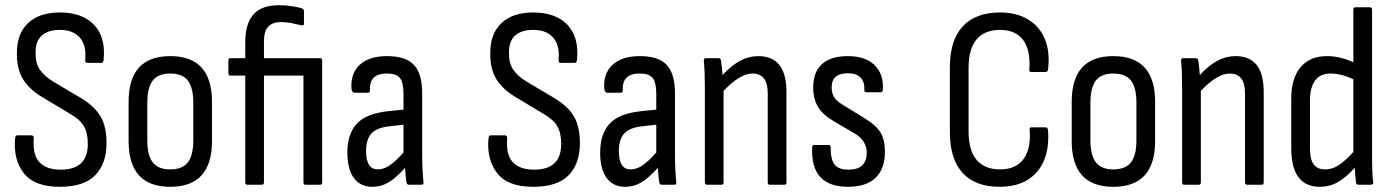

<svg xmlns="http://www.w3.org/2000/svg" viewBox="-20 -711 5358 739"><path d="M210 8Q113 8 72 -44Q31 -96 38 -177Q39 -190 46 -190H101Q111 -190 110 -177Q105 -116 131.5 -87Q158 -58 214 -58Q318 -58 318 -157Q318 -200 302.5 -226Q287 -252 248 -274L143 -337Q91 -368 67.5 -408Q44 -448 45 -507Q45 -582 88.5 -622.5Q132 -663 210 -663Q297 -663 342 -615.5Q387 -568 379 -483Q378 -469 371 -469H315Q307 -469 308 -483Q313 -537 287 -566.5Q261 -596 210 -596Q166 -596 141.5 -575Q117 -554 117 -509Q116 -469 133 -443.5Q150 -418 188 -395L291 -334Q344 -302 367 -263Q390 -224 390 -160Q390 -81 346.5 -36.5Q303 8 210 8Z M635 8Q475 8 475 -168V-319Q475 -495 635 -495Q796 -495 796 -319V-168Q796 8 635 8ZM635 -59Q682 -59 703 -86Q724 -113 724 -171V-315Q724 -374 703 -401Q682 -428 635 -428Q589 -428 568 -401Q547 -374 547 -315V-171Q547 -113 568 -86Q589 -59 635 -59Z M931 0Q924 0 924 -9V-420H867Q859 -420 859 -429V-478Q859 -487 867 -487H924V-548Q924 -620 955.5 -655.5Q987 -691 1054 -691Q1081 -691 1105 -687Q1129 -683 1142 -679Q1150 -676 1150 -667V-620Q1150 -610 1138 -614Q1122 -618 1102 -622Q1082 -626 1062 -626Q1029 -626 1012.5 -608.5Q996 -591 996 -552V-487H1212Q1220 -487 1220 -478V-9Q1220 0 1212 0H1155Q1148 0 1148 -9V-420H996V-9Q996 0 988 0Z M1413 8Q1367 8 1342 -26Q1317 -60 1317 -124Q1317 -195 1353 -234.5Q1389 -274 1474 -283L1533 -289V-348Q1533 -393 1519.5 -410.5Q1506 -428 1468 -428Q1401 -428 1404 -364Q1404 -354 1396 -354H1345Q1335 -354 1333 -368Q1328 -427 1364 -461Q1400 -495 1470 -495Q1541 -495 1573 -461.5Q1605 -428 1605 -350V-120Q1605 -81 1606.5 -54Q1608 -27 1610 -11Q1611 0 1603 0H1553Q1546 0 1544 -11Q1541 -32 1539 -65Q1504 -26 1475.5 -9Q1447 8 1413 8ZM1389 -130Q1389 -59 1434 -59Q1456 -59 1478.5 -73.5Q1501 -88 1533 -124V-231L1479 -225Q1431 -220 1410 -197.5Q1389 -175 1389 -130Z M2032 8Q1935 8 1894 -44Q1853 -96 1860 -177Q1861 -190 1868 -190H1923Q1933 -190 1932 -177Q1927 -116 1953.5 -87Q1980 -58 2036 -58Q2140 -58 2140 -157Q2140 -200 2124.5 -226Q2109 -252 2070 -274L1965 -337Q1913 -368 1889.5 -408Q1866 -448 1867 -507Q1867 -582 1910.5 -622.5Q1954 -663 2032 -663Q2119 -663 2164 -615.5Q2209 -568 2201 -483Q2200 -469 2193 -469H2137Q2129 -469 2130 -483Q2135 -537 2109 -566.5Q2083 -596 2032 -596Q1988 -596 1963.5 -575Q1939 -554 1939 -509Q1938 -469 1955 -443.5Q1972 -418 2010 -395L2113 -334Q2166 -302 2189 -263Q2212 -224 2212 -160Q2212 -81 2168.5 -36.5Q2125 8 2032 8Z M2386 8Q2340 8 2315 -26Q2290 -60 2290 -124Q2290 -195 2326 -234.5Q2362 -274 2447 -283L2506 -289V-348Q2506 -393 2492.5 -410.5Q2479 -428 2441 -428Q2374 -428 2377 -364Q2377 -354 2369 -354H2318Q2308 -354 2306 -368Q2301 -427 2337 -461Q2373 -495 2443 -495Q2514 -495 2546 -461.5Q2578 -428 2578 -350V-120Q2578 -81 2579.5 -54Q2581 -27 2583 -11Q2584 0 2576 0H2526Q2519 0 2517 -11Q2514 -32 2512 -65Q2477 -26 2448.5 -9Q2420 8 2386 8ZM2362 -130Q2362 -59 2407 -59Q2429 -59 2451.5 -73.5Q2474 -88 2506 -124V-231L2452 -225Q2404 -220 2383 -197.5Q2362 -175 2362 -130Z M2701 0Q2693 0 2693 -9V-366Q2693 -403 2692 -431.5Q2691 -460 2689 -475Q2688 -487 2696 -487H2746Q2754 -487 2755 -478Q2757 -467 2758.5 -452Q2760 -437 2761 -422Q2795 -459 2828.5 -477Q2862 -495 2899 -495Q3007 -495 3007 -357V-9Q3007 0 2999 0H2943Q2935 0 2935 -9V-352Q2935 -428 2876 -428Q2828 -428 2765 -361V-9Q2765 0 2757 0Z M3244 8Q3099 8 3106 -144Q3106 -153 3114 -153H3170Q3177 -153 3177 -145Q3177 -98 3192 -78Q3207 -58 3246 -58Q3316 -58 3316 -124Q3316 -169 3270 -197L3185 -247Q3146 -270 3128 -300.5Q3110 -331 3110 -375Q3110 -434 3144 -464.5Q3178 -495 3243 -495Q3311 -495 3346.5 -460Q3382 -425 3378 -365Q3377 -356 3370 -356H3314Q3311 -356 3308.5 -358Q3306 -360 3307 -368Q3308 -396 3292 -412.5Q3276 -429 3243 -429Q3181 -429 3181 -375Q3181 -351 3191.5 -335.5Q3202 -320 3228 -305L3311 -254Q3353 -228 3369.5 -200Q3386 -172 3386 -127Q3386 -61 3350 -26.5Q3314 8 3244 8Z M3828 8Q3734 8 3685 -45.5Q3636 -99 3636 -203V-452Q3636 -556 3685.5 -609.5Q3735 -663 3829 -663Q3892 -663 3936.5 -636.5Q3981 -610 4001.5 -561Q4022 -512 4014 -444Q4012 -434 4005 -434H3949Q3940 -434 3942 -444Q3947 -518 3918 -557Q3889 -596 3829 -596Q3770 -596 3739 -559.5Q3708 -523 3708 -449V-206Q3708 -132 3739 -95.5Q3770 -59 3829 -59Q3891 -59 3920 -99.5Q3949 -140 3943 -211Q3941 -221 3951 -221H4004Q4013 -221 4014 -209Q4021 -107 3971.5 -49.5Q3922 8 3828 8Z M4265 8Q4105 8 4105 -168V-319Q4105 -495 4265 -495Q4426 -495 4426 -319V-168Q4426 8 4265 8ZM4265 -59Q4312 -59 4333 -86Q4354 -113 4354 -171V-315Q4354 -374 4333 -401Q4312 -428 4265 -428Q4219 -428 4198 -401Q4177 -374 4177 -315V-171Q4177 -113 4198 -86Q4219 -59 4265 -59Z M4538 0Q4530 0 4530 -9V-366Q4530 -403 4529 -431.5Q4528 -460 4526 -475Q4525 -487 4533 -487H4583Q4591 -487 4592 -478Q4594 -467 4595.5 -452Q4597 -437 4598 -422Q4632 -459 4665.5 -477Q4699 -495 4736 -495Q4844 -495 4844 -357V-9Q4844 0 4836 0H4780Q4772 0 4772 -9V-352Q4772 -428 4713 -428Q4665 -428 4602 -361V-9Q4602 0 4594 0Z M5060 8Q4950 8 4950 -141V-331Q4950 -410 4986 -452.5Q5022 -495 5087 -495Q5116 -495 5142.5 -488Q5169 -481 5189 -471V-674Q5189 -683 5197 -683H5252Q5261 -683 5261 -674V-118Q5261 -43 5265 -12Q5267 0 5257 0H5209Q5200 0 5199 -10Q5198 -21 5196.5 -36Q5195 -51 5194 -65Q5161 -28 5129.5 -10Q5098 8 5060 8ZM5022 -139Q5022 -97 5036.5 -78Q5051 -59 5081 -59Q5107 -59 5131.5 -74.5Q5156 -90 5189 -126V-406Q5141 -428 5102 -428Q5022 -428 5022 -322Z"/></svg>

Font: Sofia Sans Cond
Style: Regular
Weight: 400
Width: 3
Designer: Botio Nikoltchev, Ani Petrova
Foundry: lettersoup
Version: Version 4.100; ttfautohint (v1.8.3)